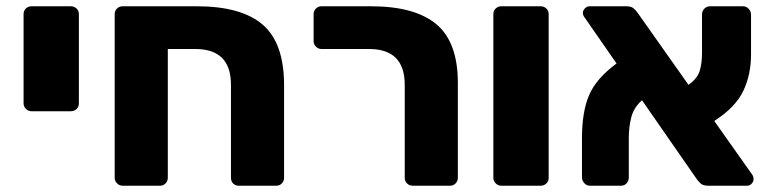

<svg xmlns="http://www.w3.org/2000/svg" viewBox="-20 -591 2464 611"><path d="M55 -262V-546Q55 -557 62.5 -564Q70 -571 80 -571H205Q216 -571 223.5 -564Q231 -557 231 -546V-262Q231 -251 223.5 -244Q216 -237 205 -237H80Q70 -237 62.5 -244.5Q55 -252 55 -262Z M345 -25V-546Q345 -557 352.5 -564Q360 -571 370 -571H607Q748 -571 816 -512.5Q884 -454 884 -320V-25Q884 -15 877 -7.5Q870 0 859 0H740Q729 0 722 -7Q715 -14 715 -25V-321Q715 -435 602 -435H514V-25Q514 -15 507 -7.5Q500 0 489 0H370Q360 0 352.5 -7.5Q345 -15 345 -25Z M1268 -25V-321Q1268 -435 1155 -435H1003Q993 -435 985.5 -442.5Q978 -450 978 -460V-546Q978 -557 985.5 -564Q993 -571 1003 -571H1161Q1300 -571 1368.5 -514Q1437 -457 1437 -327V-25Q1437 -15 1430 -7.5Q1423 0 1412 0H1294Q1283 0 1275.5 -7Q1268 -14 1268 -25Z M1550 -25V-546Q1550 -557 1557.5 -564Q1565 -571 1575 -571H1700Q1711 -571 1718.5 -564Q1726 -557 1726 -546V-25Q1726 -14 1718.5 -7Q1711 0 1700 0H1575Q1565 0 1557.5 -7.5Q1550 -15 1550 -25Z M2378 -21Q2378 -13 2372 -6.5Q2366 0 2357 0H2234Q2215 0 2207 -9.5Q2199 -19 2198 -20L2023 -272Q1997 -249 1989 -218Q1981 -187 1981 -152V-27Q1981 -15 1974 -7.5Q1967 0 1956 0H1857Q1847 0 1839.5 -8Q1832 -16 1832 -27V-151Q1832 -236 1855 -289Q1878 -342 1942 -389L1840 -536Q1835 -542 1835 -550Q1835 -558 1841.5 -564.5Q1848 -571 1856 -571H1974Q1988 -571 1995.5 -565Q2003 -559 2010 -549L2171 -321Q2199 -341 2206.5 -365Q2214 -389 2214 -422V-544Q2214 -556 2221.5 -563.5Q2229 -571 2240 -571H2345Q2355 -571 2362.5 -563Q2370 -555 2370 -544V-418Q2370 -353 2345 -301Q2320 -249 2253 -206L2374 -35Q2378 -29 2378 -21Z"/></svg>

Font: Hezaedrus
Style: Bold
Weight: 700
Designer: Hubert & Fischer
Foundry: Hubert & Fischer
Version: Version 1.10;September 3, 2019;FontCreator 11.5.0.2425 64-bi